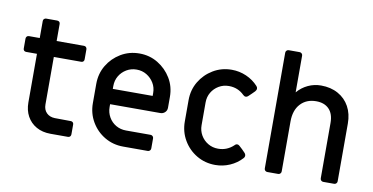

<svg xmlns="http://www.w3.org/2000/svg" viewBox="-74 -969 2307 1186"><g transform="rotate(10 1079.5 -375.5)"><path d="M291 0Q240 0 202 -21.5Q164 -43 143.5 -80.5Q123 -118 123 -167V-472H55Q47 -472 42 -477Q37 -482 37 -490V-552Q37 -560 42 -565.5Q47 -571 55 -571H123V-678Q123 -686 128.5 -691Q134 -696 142 -696H210Q219 -696 224 -691Q229 -686 229 -678V-571H401Q409 -571 414 -565.5Q419 -560 419 -552V-489Q419 -481 414 -476Q409 -471 401 -471H229V-173Q229 -140 248.5 -120.5Q268 -101 300 -100L401 -99Q409 -99 414 -94Q419 -89 419 -81V-19Q419 -11 414 -5.5Q409 0 401 0Z M747 0Q683 0 630.5 -31Q578 -62 547 -115Q516 -168 516 -232V-352Q516 -417 547 -469Q578 -521 630.5 -552.5Q683 -584 747 -584Q811 -584 863 -552.5Q915 -521 946.5 -469Q978 -417 978 -352V-284Q978 -267 966 -255.5Q954 -244 937 -244H622V-226Q622 -192 638.5 -163Q655 -134 683.5 -117.5Q712 -101 747 -101H901Q909 -101 914.5 -95.5Q920 -90 920 -82V-19Q920 -11 914.5 -5.5Q909 0 901 0ZM622 -340H872V-358Q872 -393 855 -421Q838 -449 810 -466Q782 -483 747 -483Q712 -483 683.5 -466Q655 -449 638.5 -421Q622 -393 622 -358Z M1326 13Q1262 13 1209.5 -18Q1157 -49 1126 -102Q1095 -155 1095 -219V-352Q1095 -417 1126 -469Q1157 -521 1209.5 -552.5Q1262 -584 1326 -584Q1374 -584 1417.5 -565Q1461 -546 1492 -512Q1499 -505 1499 -496Q1499 -487 1491 -478L1473 -460Q1464 -451 1454 -442Q1447 -435 1439 -435Q1430 -435 1422 -443Q1403 -462 1379 -472Q1355 -482 1326 -482Q1291 -482 1262.5 -465Q1234 -448 1217.5 -420Q1201 -392 1201 -357V-214Q1201 -180 1217.5 -151.5Q1234 -123 1262.5 -106Q1291 -89 1326 -89Q1355 -89 1379 -99Q1403 -109 1422 -127Q1430 -136 1439 -136Q1447 -136 1454 -129Q1464 -121 1473 -111.5Q1482 -102 1491 -93Q1499 -85 1499 -74Q1499 -66 1492 -59Q1461 -25 1417.5 -6Q1374 13 1326 13Z M1651 0Q1643 0 1637.5 -5.5Q1632 -11 1632 -19V-745Q1632 -753 1637.5 -758.5Q1643 -764 1651 -764H1719Q1727 -764 1732.5 -758.5Q1738 -753 1738 -745V-515Q1766 -548 1804.5 -566Q1843 -584 1886 -584Q1947 -584 1993 -558.5Q2039 -533 2064 -487.5Q2089 -442 2089 -381V-19Q2089 -11 2083.5 -5.5Q2078 0 2070 0H2002Q1994 0 1988.5 -5.5Q1983 -11 1983 -19V-366Q1983 -423 1954 -453Q1925 -483 1873 -483Q1812 -483 1775 -443Q1738 -403 1738 -332V-19Q1738 -11 1732.5 -5.5Q1727 0 1719 0Z"/></g></svg>

Font: Miriam Libre SemiBold
Style: Regular
Weight: 600
Version: Version 2.000